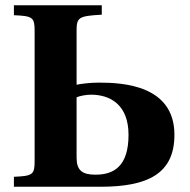

<svg xmlns="http://www.w3.org/2000/svg" viewBox="-20 -712 723 732"><path d="M33 0H363C544 0 645 -50 645 -198C645 -386 451 -397 358 -397C325 -397 292 -393 272 -389V-595C272 -646 280 -651 368 -656V-692H33V-654C104 -651 112 -646 112 -595V-97C112 -46 104 -41 33 -38ZM272 -111V-341C283 -346 307 -351 327 -351C400 -351 470 -313 470 -198C470 -78 414 -46 344 -46C294 -46 272 -62 272 -111Z"/></svg>

Font: Heuristica
Style: Bold
Weight: 700
Version: Version 1.0.1